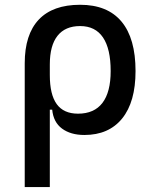

<svg xmlns="http://www.w3.org/2000/svg" viewBox="-20 -547 626 792"><path d="M328.1 9.8Q271.5 9.8 235.8 -16.6Q200.2 -43 195.3 -94.7H150.4L185.5 -237.3Q185.5 -156.7 214.1 -117.4Q242.7 -78.1 301.8 -78.1Q368.7 -78.1 402.6 -122.6Q436.5 -167 436.5 -253.9Q436.5 -345.7 404.8 -392.6Q373 -439.5 310.5 -439.5Q249 -439.5 217.3 -399.4Q185.5 -359.4 185.5 -281.2L82 -285.6Q82 -404.8 139.9 -466.1Q197.8 -527.3 310.5 -527.3Q423.3 -527.3 481.2 -458Q539.1 -388.7 539.1 -253.9Q539.1 -126.5 483.9 -58.3Q428.7 9.8 328.1 9.8ZM82 224.6V-285.6H185.5V224.6Z"/></svg>

Font: Cascadia Code PL
Style: Regular
Weight: 400
Monospace: yes
Designer: Aaron Bell
Foundry: Saja Typeworks
Version: Version 2102.003